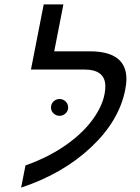

<svg xmlns="http://www.w3.org/2000/svg" viewBox="-20 -833 640 875"><path d="M460 -439.9Q460 -516.1 363.8 -516.1H121.1L179.2 -813H269L227.1 -599.1H389.2Q556.2 -599.1 556.2 -472.2Q556.2 -451.7 550.8 -424.8Q523.4 -282.7 395 -161.9Q266.6 -41 76.2 22L96.2 -79.1Q205.1 -117.7 287.1 -176.8Q369.1 -235.8 414.6 -305.9Q460 -376 460 -439.9ZM212.4 -342.8Q212.4 -359.9 224.1 -370.8Q235.8 -381.8 251.5 -381.8Q267.1 -381.8 278.8 -370.8Q290.5 -359.9 290.5 -342.8Q290.5 -327.1 278.8 -316.2Q267.1 -305.2 251.5 -305.2Q235.8 -305.2 224.1 -316.2Q212.4 -327.1 212.4 -342.8Z"/></svg>

Font: Cousine
Style: Italic
Weight: 400
Italic angle: -12°
Monospace: yes
Designer: Steve Matteson
Foundry: Monotype Imaging Inc.
Version: Version 1.21